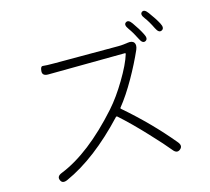

<svg xmlns="http://www.w3.org/2000/svg" viewBox="-118 -972 1235 1130"><g transform="rotate(-15 500.0 -407.5)"><path d="M844 12Q822 30 800 1Q768 -39 692 -120Q609 -209 538 -272Q534 -275 530 -271Q341 -69 158 13Q125 28 115 2Q104 -23 138 -36Q315 -107 507 -322Q561 -383 611 -467Q664 -555 682 -615Q683 -620 678 -620L210 -616Q173 -616 176 -646Q178 -675 193.5 -672.5Q209 -670 264 -670H652Q669 -670 686 -672L708 -675Q738 -680 749 -664Q759 -649 748 -622Q714 -545 668 -464Q618 -376 570 -317Q567 -313 571 -310Q725 -177 843 -34Q867 -6 844 12ZM813 -657Q794 -648 779 -680Q759 -721 736 -753Q714 -783 731 -794Q748 -806 768 -777Q798 -735 816 -699Q833 -667 813 -657ZM922 -693Q903 -683 887 -716Q864 -763 844 -789Q822 -817 838 -829Q854 -841 875 -812Q907 -769 925 -735Q942 -703 922 -693Z"/></g></svg>

Font: Resource Han Rounded JP Light
Style: Regular
Weight: 300
Designer: Cyano Hao (round all glyphs); Ryoko NISHIZUKA 西塚涼子 (kana, bopomofo & ideographs); Paul D. Hunt (Latin, Greek & Cyrillic)
Foundry: Cyano Hao
Version: 0.990